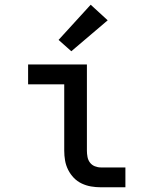

<svg xmlns="http://www.w3.org/2000/svg" viewBox="-20 -793 640 813"><path d="M407 0Q386 0 365.5 -3.5Q345 -7 326 -16Q307 -25 292.5 -40Q278 -55 268.5 -74Q259 -93 255.5 -113.5Q252 -134 252 -155V-436H99V-520H348V-155Q348 -142 350.5 -128.5Q353 -115 361 -104.5Q369 -94 381.5 -89Q394 -84 407 -84H511V0ZM282 -576 228 -624 364 -773 436 -707Z"/></svg>

Font: Zed Mono Medium Extended
Style: Regular
Weight: 500
Width: 7
Monospace: yes
Designer: Belleve Invis
Foundry: Belleve Invis
Version: Version 1.0.0; ttfautohint (v1.8.4)